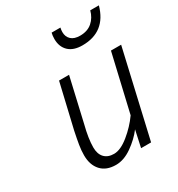

<svg xmlns="http://www.w3.org/2000/svg" viewBox="-175 -840 893 964"><g transform="rotate(-30 271.0 -358.5)"><path d="M101 -112Q101 -140 106 -170.5Q111 -201 120 -244L180 -500H238L180 -248Q161 -174 161 -123Q161 -85 180.5 -64Q200 -43 236 -43Q274 -43 322 -82Q370 -121 404 -169L481 -500H540L425 0H367L388 -97Q357 -56 310 -23Q263 10 217 10Q161 10 131 -23Q101 -56 101 -112ZM264 -692Q264 -711 268 -727H319Q316 -714 316 -702Q316 -675 333.5 -658.5Q351 -642 385 -642Q428 -642 455 -665.5Q482 -689 492 -727H542Q505 -594 371 -594Q319 -594 291.5 -620.5Q264 -647 264 -692Z"/></g></svg>

Font: Cairo Light
Style: Italic
Weight: 300
Italic angle: -13°
Designer: Mohamed Gaber, Accademia di Belle Arti di Urbino and others
Foundry: Kief Type Foundry, Accademia di Belle Arti di Urbino and others
Version: Version 3.011